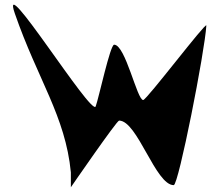

<svg xmlns="http://www.w3.org/2000/svg" viewBox="-20 -822 929 812"><path d="M42.7 -765C139.5 -485.2 256.7 -331.1 279.7 -93V-30C279.7 -30 473.8 -312 483.7 -312C561.1 -312 637.8 -39 714.7 -39C735.1 -39 846.6 -606.4 852.7 -714C853.8 -733.9 600.6 -399.8 585.7 -399C559.8 -397.6 510.8 -633 462.7 -633C446 -633 397.9 -407.8 384.7 -372C368.2 -327.1 -24.4 -958.9 42.7 -765Z"/></svg>

Font: Rocketfuel
Style: Regular
Weight: 400
Designer: Mew Too
Foundry: Cannot Into Space Fonts.
Version: Version 0.27